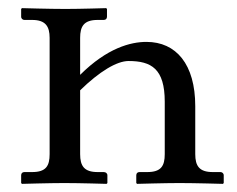

<svg xmlns="http://www.w3.org/2000/svg" viewBox="-20 -451 583 472"><path d="M177 -72V-229C224.6 -275.4 267.2 -301 296 -301C352 -301 385 -282 385 -201V-72C385 -43 376 -28 342 -28H323C318 -28 315 -25 315 -20V-1L317 1C317 1 385 -1 421 -1C460 -1 528 1 528 1L530 -1V-20C530 -25 526 -28 522 -28H503C470 -28 460 -43 460 -72V-190C460 -293 413 -348 340 -348C301.2 -348 243.6 -333.2 177 -267V-358C177 -386 186 -402 220 -402H235C240 -402 243 -405 243 -410V-429L241 -431C241 -431 177 -429 141 -429C102 -429 34 -431 34 -431L32 -429V-410C32 -405 36 -402 40 -402H59C92 -402 102 -386 102 -358V-72C102 -43 93 -28 59 -28H40C35 -28 32 -25 32 -20V-1L34 1C34 1 102 -1 138 -1C177 -1 242 1 242 1L244 -1V-20C244 -25 240 -28 235 -28H220C187 -28 177 -43 177 -72Z"/></svg>

Font: Libertinus Math
Style: Regular
Weight: 400
Designer: Philipp H. Poll
Foundry: Khaled Hosny
Version: Version 6.2